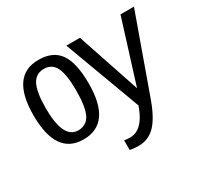

<svg xmlns="http://www.w3.org/2000/svg" viewBox="-154 -739 1204 1149"><g transform="rotate(-30 448.0 -165.0)"><path d="M424 -265Q424 10 231 10Q42 10 42 -265Q42 -538 233 -538Q333 -538 378.5 -472.5Q424 -407 424 -265ZM127 -265Q127 -53 230 -53Q288 -53 313 -103.5Q338 -154 338 -265Q338 -376 314 -425.5Q290 -475 234 -475Q178 -475 152.5 -425Q127 -375 127 -265ZM498 208Q461 208 437 202V136Q457 139 478 139Q560 139 608 19L616 -2L421 -528H515L660 -96L795 -528H888L699 0Q660 110 612.5 159Q565 208 498 208Z"/></g></svg>

Font: Libra Sans
Style: Regular
Weight: 400
Foundry: Context Ltd
Version: Version 1.002